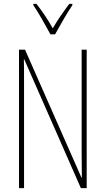

<svg xmlns="http://www.w3.org/2000/svg" viewBox="-20 -970 544 990"><path d="M240 -793H264C290 -840 324 -900 353 -943V-950H337C303 -904 278 -868 252 -824C228 -868 194 -917 168 -950H152V-943C174 -912 213 -843 240 -793ZM427 0V-714H401V-181C401 -152 402 -99 402 -54H400L109 -714H78V0H104V-548C104 -604 104 -637 103 -664H105L397 0Z"/></svg>

Font: Noto Sans Malayalam ExtraCondensed Thin
Style: Regular
Weight: 100
Width: 2
Designer: Jelle Bosma - Monotype Design Team
Foundry: Monotype Imaging Inc.
Version: Version 2.104